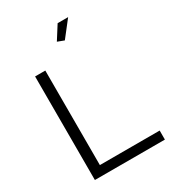

<svg xmlns="http://www.w3.org/2000/svg" viewBox="-218 -1029 1018 1140"><g transform="rotate(-30 291.5 -458.5)"><path d="M349 -807 304 -824 363 -917H435ZM89 0V-710H159V-62H569V0Z"/></g></svg>

Font: Oxford Sans
Style: Regular
Weight: 400
Designer: Matt McInerney, Pablo Impallari, Rodrigo Fuenzalida
Foundry: Matt McInerney, Pablo Impallari, Rodrigo Fuenzalida
Version: Version 3.000g; ttfautohint (v1.5) -l 8 -r 28 -G 28 -x 14 -D